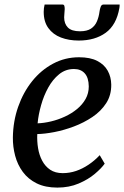

<svg xmlns="http://www.w3.org/2000/svg" viewBox="-20 -820 550 850"><path d="M443.5 -95.5Q429.5 -75.5 400 -50.5Q370.5 -25.5 328.2 -7.5Q286 10.5 234 10.5Q180.5 10.5 142.5 -8.2Q104.5 -27 81 -59Q57.5 -91 47 -130.8Q36.5 -170.5 37 -211.5Q38 -283.5 60.5 -347.5Q83 -411.5 122.5 -460.8Q162 -510 215 -538.2Q268 -566.5 330 -566.5Q379 -566.5 410.2 -550.5Q441.5 -534.5 456.8 -507Q472 -479.5 472.5 -445.5Q473 -398.5 450 -363Q427 -327.5 389 -302Q351 -276.5 307 -260Q263 -243.5 220 -235.2Q177 -227 145 -226.5Q143.5 -195 148.5 -164.2Q153.5 -133.5 166.8 -108.5Q180 -83.5 202.2 -68.5Q224.5 -53.5 257.5 -53.5Q288 -53.5 316.8 -63.2Q345.5 -73 372.2 -91Q399 -109 421.5 -133ZM307.5 -514.5Q270.5 -514.5 242 -491.5Q213.5 -468.5 193.5 -432.2Q173.5 -396 161.8 -354Q150 -312 146.5 -274Q174.5 -275 206 -282.5Q237.5 -290 267.2 -303.8Q297 -317.5 321 -337.2Q345 -357 359 -382Q373 -407 373 -437.5Q372.5 -476 355.2 -495.2Q338 -514.5 307.5 -514.5ZM256 -800Q263 -800 264.8 -794.2Q266.5 -788.5 266.5 -780Q266.5 -772 265.2 -762Q264 -752 264 -743.5Q264 -715 280.5 -698.2Q297 -681.5 334 -681.5Q365 -681.5 382.8 -693.2Q400.5 -705 409 -725Q417.5 -745 420.5 -768.5Q422 -780 425.8 -790Q429.5 -800 438.5 -800H509.5Q509.5 -796.5 509.5 -793Q509.5 -789.5 508.5 -784.5Q495.5 -709.5 448 -675Q400.5 -640.5 328.5 -640.5Q284.5 -640.5 249.5 -654Q214.5 -667.5 194 -695.8Q173.5 -724 173.5 -767.5Q173.5 -775.5 174.5 -783.8Q175.5 -792 177.5 -800Z"/></svg>

Font: Merriweather 24pt
Style: Italic
Weight: 400
Italic angle: -7.8°
Designer: Eben Sorkin
Foundry: Eben Sorkin
Version: Version 2.101